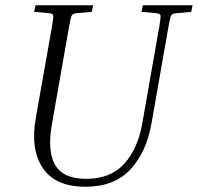

<svg xmlns="http://www.w3.org/2000/svg" viewBox="-20 -700 752 730"><path d="M518 -655 523 -680H712L707 -655L652 -650Q636 -649 631.5 -642.5Q627 -636 621 -601L556 -231Q537 -122 476 -56Q415 10 305 10Q190 10 142.5 -61.5Q95 -133 116 -251L178 -601Q184 -636 182 -642.5Q180 -649 165 -650L110 -655L115 -680H334L329 -655L274 -650Q258 -649 253.5 -642.5Q249 -636 243 -601L178 -231Q159 -126 189.5 -73Q220 -20 308 -20Q400 -20 452 -77Q504 -134 521 -231L586 -601Q592 -636 590 -642.5Q588 -649 573 -650Z"/></svg>

Font: Inria Serif Light
Style: Italic
Weight: 300
Italic angle: -10°
Designer: Black Foundry Team
Foundry: Black Foundry
Version: Version 1.000; ttfautohint (v1.8.3)